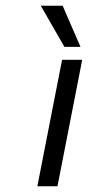

<svg xmlns="http://www.w3.org/2000/svg" viewBox="-20 -648 306 668"><path d="M196 -440H266L180 0H110ZM122 -628H198L260 -485H204Z"/></svg>

Font: Teachers[wght] Italic
Style: Regular
Weight: 400
Designer: Alfredo Marco Pradil & Chank Diesel
Version: Version 1.000;Glyphs 3.1.2 (3151)